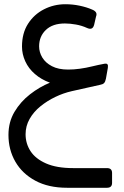

<svg xmlns="http://www.w3.org/2000/svg" viewBox="-20 -538 586 908"><path d="M297 350Q209 350 147 316.5Q85 283 52.5 226.5Q20 170 20 100Q20 39 48.5 -9Q77 -57 122 -92Q167 -127 216 -147Q175 -162 145 -188Q115 -214 99.5 -248Q84 -282 84 -318Q84 -381 112.5 -425.5Q141 -470 188 -494Q235 -518 289 -518Q324 -518 357 -511Q390 -504 415 -493Q428 -488 433.5 -480Q439 -472 434 -459L425 -420Q421 -406 412.5 -403Q404 -400 391 -406Q367 -417 339 -422Q311 -427 287 -427Q229 -427 197 -396.5Q165 -366 165 -319Q165 -291 180 -266Q195 -241 225.5 -225Q256 -209 302 -209Q329 -209 358 -213Q387 -217 415.5 -224Q444 -231 471 -236Q484 -239 488 -234Q492 -229 490 -217L481 -166Q478 -151 472 -145Q466 -139 454 -137L320 -107Q280 -98 241.5 -79.5Q203 -61 171 -35Q139 -9 120 24.5Q101 58 101 97Q101 141 124.5 177Q148 213 198 235Q248 257 326 257H486Q510 257 510 280V327Q510 350 486 350Z"/></svg>

Font: Rubik
Style: Italic
Weight: 400
Italic angle: -12°
Designer: Hubert and Fischer
Foundry: Hubert and Fischer
Version: Version 2.300;gftools[0.9.30]